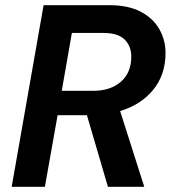

<svg xmlns="http://www.w3.org/2000/svg" viewBox="-20 -720 664 740"><path d="M25 0 148 -700H401Q475 -700 523 -674.5Q571 -649 594.5 -607Q618 -565 618 -516Q618 -432 570.5 -374Q523 -316 443 -292L536 0H396L315 -276H202L153 0ZM218 -370H339Q406 -370 446 -405Q486 -440 486 -502Q486 -542 460.5 -567.5Q435 -593 378 -593H257Z"/></svg>

Font: DeepMind Sans
Style: Bold Italic
Weight: 700
Italic angle: -10°
Designer: Jonny Pinhorn / Modifications: Colophon Foundry
Foundry: Colophon Foundry
Version: Version 1.002; ttfautohint (v1.8.2)